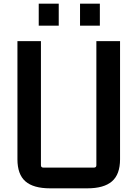

<svg xmlns="http://www.w3.org/2000/svg" viewBox="-20 -1017 748 1046"><path d="M253 9Q162 9 118.5 -29Q75 -67 75 -149V-793H203V-117Q203 -104 216 -104H492Q505 -104 505 -117V-793H634V-149Q634 -67 590 -29Q546 9 456 9ZM191 -877V-997H300V-877ZM416 -877V-997H524V-877Z"/></svg>

Font: Kdam Thmor Pro
Style: Regular
Weight: 400
Designer: Sovichet Tep, Longdey Hak
Foundry: Anagata Design
Version: Version 1.003; ttfautohint (v1.8.4.7-5d5b)